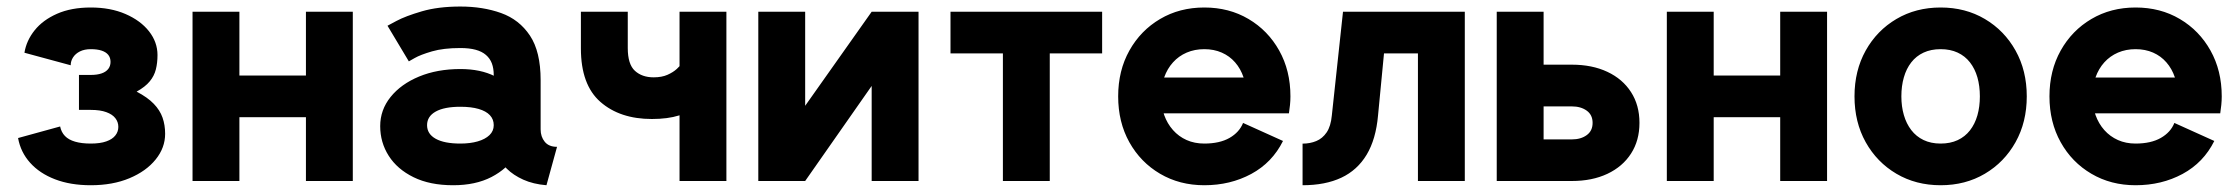

<svg xmlns="http://www.w3.org/2000/svg" viewBox="-20 -543 6719 576"><path d="M252.4 -318.2Q232.8 -318.2 224.9 -318.2Q216.9 -318.2 216.9 -318.2V-213.3Q216.9 -213.3 225.6 -213.3Q234.4 -213.3 252.4 -213.3Q280.6 -213.3 298.8 -206.6Q317.1 -200 326 -188.5Q335 -177 335 -162.3Q335 -147.9 326 -136.6Q317.1 -125.2 298.8 -118.8Q280.6 -112.3 252.4 -112.3Q224.6 -112.3 205.3 -118Q185.9 -123.6 174.9 -135Q163.9 -146.3 160.4 -163.6L34.2 -128.9Q41.9 -86.4 70.4 -54.7Q98.8 -22.9 145.1 -5.1Q191.3 12.7 252.4 12.7Q318.1 12.7 368.3 -8.3Q418.5 -29.3 446.9 -64.5Q475.4 -99.6 475.4 -141.6Q475.4 -168 467.6 -190.2Q459.8 -212.4 441.3 -231.6Q422.8 -250.9 389.9 -268.1Q415.8 -282.5 429.2 -298.9Q442.7 -315.2 447.6 -334.9Q452.5 -354.5 452.5 -377.9Q452.5 -416.5 427.1 -449Q401.6 -481.4 356.4 -501Q311.3 -520.5 252.4 -520.5Q193.8 -520.5 151.1 -501.7Q108.5 -482.9 83.9 -452.1Q59.3 -421.4 53.3 -384.8L192.1 -347.2Q192.1 -359.9 199.2 -370.9Q206.3 -382 219.9 -388.8Q233.4 -395.5 252.4 -395.5Q271.7 -395.5 284.8 -391.2Q297.9 -386.9 304.8 -378.4Q311.6 -369.8 311.6 -357.4Q311.6 -345 304.8 -336.2Q297.9 -327.3 284.8 -322.8Q271.7 -318.2 252.4 -318.2Z M557.6 -507.8V0H698.2V-191.4H897.8V0H1038.4V-507.8H897.8V-316.4H698.2V-507.8Z M1339.4 12.7Q1406.8 12.7 1454.5 -12Q1502.1 -36.7 1527.4 -77.7Q1552.6 -118.7 1552.6 -167.5Q1552.6 -216.3 1530.1 -254.3Q1507.6 -292.4 1464.7 -314.2Q1421.9 -335.9 1361.2 -335.9Q1291.6 -335.9 1237.3 -313.4Q1183 -290.9 1151.8 -252.1Q1120.6 -213.4 1120.6 -164.6Q1120.6 -115.7 1146.2 -75.5Q1171.8 -35.3 1220.8 -11.3Q1269.7 12.7 1339.4 12.7ZM1461.2 -167.5Q1461.2 -149.9 1448.4 -137.6Q1435.6 -125.3 1413.1 -118.8Q1390.5 -112.3 1361.2 -112.3Q1312.9 -112.3 1287.1 -126.7Q1261.2 -141.1 1261.2 -167.5Q1261.2 -193.8 1287.1 -208.3Q1312.9 -222.7 1361.2 -222.7Q1393.5 -222.7 1415.8 -216.2Q1438.2 -209.7 1449.7 -197.4Q1461.2 -185.1 1461.2 -167.5ZM1601.9 -154.8V-302.7Q1601.9 -388.2 1569.8 -436.3Q1537.7 -484.4 1483.2 -503.9Q1428.6 -523.4 1361.2 -523.4Q1294.5 -523.4 1245.4 -509Q1196.3 -494.6 1169.4 -480.2Q1142.5 -465.8 1142.5 -465.8L1206.5 -358.9Q1206.5 -358.9 1224.1 -368.9Q1241.7 -378.9 1276 -388.9Q1310.4 -398.9 1361 -398.9Q1388 -398.9 1407 -393.7Q1426 -388.5 1437.9 -378.1Q1449.9 -367.8 1455.6 -352.8Q1461.2 -337.8 1461.2 -317.8V-223.2L1473.9 -213.1V-127.9L1461.2 -116.7Q1461.2 -98.3 1471.1 -77.1Q1481.1 -56 1500.6 -36.7Q1520.2 -17.4 1549.9 -4Q1579.6 9.4 1619.4 12.7L1651.1 -102.5Q1626.5 -102.5 1614.2 -117.7Q1601.9 -132.8 1601.9 -154.8Z M1935.6 -186Q1983.2 -186 2017.3 -196.7Q2051.4 -207.4 2072.7 -221.2Q2094 -234.9 2104.1 -245.6Q2114.2 -256.3 2114.2 -256.3L2030.7 -361.3Q2030.7 -361.3 2025.9 -353.7Q2021.1 -346 2010.4 -336.2Q1999.8 -326.4 1982.7 -318.7Q1965.6 -311 1940.9 -311Q1906.1 -311 1884.7 -330.6Q1863.3 -350.2 1863.3 -398.9V-507.8H1722.7V-397.5Q1722.7 -288.5 1781.2 -237.3Q1839.8 -186 1935.6 -186ZM2018.6 0H2159.2V-507.8H2018.6Z M2595 -507.8H2735.6V0H2595V-285.2L2395.5 0H2254.9V-507.8H2395.5V-225.6Z M3129.3 0V-382.8H3286.4V-507.8H2831.5V-382.8H2988.7V0Z M3385.8 -310.5V-203.1H3706.5L3808.7 -310.5ZM3709.2 -174.2Q3698.1 -146.2 3668.5 -129.2Q3638.8 -112.3 3592.9 -112.3Q3563.6 -112.3 3539.8 -122.9Q3516.1 -133.5 3499 -152.8Q3481.8 -172.1 3472.6 -197.8Q3463.4 -223.5 3463.4 -253.9Q3463.4 -285.1 3472.6 -311Q3481.8 -336.9 3499 -355.9Q3516.1 -374.9 3540 -385.2Q3563.9 -395.5 3592.9 -395.5Q3621.9 -395.5 3645.3 -385.2Q3668.8 -374.9 3685.3 -355.9Q3701.9 -336.9 3710.6 -311Q3719.4 -285.1 3719.4 -253.9Q3719.4 -240.1 3714.9 -227.4Q3710.4 -214.6 3706.5 -203.1H3846.8Q3848.6 -215.5 3850 -228.2Q3851.3 -240.9 3851.3 -253.9Q3851.3 -331.2 3817.6 -391.4Q3783.9 -451.6 3725.6 -486Q3667.3 -520.5 3592.9 -520.5Q3518.7 -520.5 3460.3 -486Q3401.9 -451.6 3368.2 -391.4Q3334.5 -331.2 3334.5 -253.9Q3334.5 -176.6 3368 -116.4Q3401.6 -56.2 3460.1 -21.8Q3518.7 12.7 3592.9 12.7Q3670.9 12.7 3733.8 -21.2Q3796.7 -55.2 3829 -120.1Z M4374.4 -507.8H4009L3975.5 -196.7Q3972.5 -164.4 3960 -145.9Q3947.5 -127.5 3928.7 -119.8Q3910 -112.1 3887.7 -112.1V12.7Q3955.8 12.7 4004 -9.9Q4052.1 -32.5 4080 -79Q4107.8 -125.4 4114.1 -196.7L4132 -382.8H4233.8V0H4374.4Z M4610.8 -124.8V-223.8H4695.5Q4722.5 -223.8 4740.1 -211.1Q4757.8 -198.4 4757.8 -174.4Q4757.8 -150.4 4740.1 -137.6Q4722.5 -124.8 4695.5 -124.8ZM4470.2 -507.8V0H4695.5Q4756.4 0 4802.1 -21.5Q4847.9 -43.1 4873.1 -82.3Q4898.4 -121.5 4898.4 -174.4Q4898.4 -227.5 4873.1 -266.7Q4847.9 -306 4802.1 -327.5Q4756.4 -349 4695.5 -349H4610.8V-507.8Z M4980.5 -507.8V0H5121.1V-191.4H5320.6V0H5461.2V-507.8H5320.6V-316.4H5121.1V-507.8Z M5684.1 -253.9Q5684.1 -285.1 5691.6 -311Q5699 -336.9 5713.8 -355.9Q5728.6 -374.9 5750.7 -385.2Q5772.9 -395.5 5801.9 -395.5Q5830.9 -395.5 5853 -385.2Q5875.1 -374.9 5889.9 -355.9Q5904.7 -336.9 5912.2 -311Q5919.6 -285.1 5919.6 -253.9Q5919.6 -222.9 5912.2 -196.9Q5904.7 -170.9 5889.9 -151.9Q5875.1 -132.9 5853 -122.6Q5830.9 -112.3 5801.9 -112.3Q5772.9 -112.3 5750.7 -122.9Q5728.6 -133.5 5713.8 -152.8Q5699 -172.1 5691.6 -197.8Q5684.1 -223.5 5684.1 -253.9ZM5543.5 -253.9Q5543.5 -176.6 5577.1 -116.4Q5610.8 -56.2 5669.2 -21.8Q5727.6 12.7 5801.9 12.7Q5876.3 12.7 5934.6 -21.8Q5992.9 -56.2 6026.6 -116.4Q6060.3 -176.6 6060.3 -253.9Q6060.3 -331.2 6026.6 -391.4Q5992.9 -451.6 5934.6 -486Q5876.3 -520.5 5801.9 -520.5Q5727.6 -520.5 5669.2 -486Q5610.8 -451.6 5577.1 -391.4Q5543.5 -331.2 5543.5 -253.9Z M6179.8 -310.5V-203.1H6500.5L6602.6 -310.5ZM6503.1 -174.2Q6492.1 -146.2 6462.4 -129.2Q6432.7 -112.3 6386.8 -112.3Q6357.5 -112.3 6333.8 -122.9Q6310.1 -133.5 6292.9 -152.8Q6275.8 -172.1 6266.6 -197.8Q6257.3 -223.5 6257.3 -253.9Q6257.3 -285.1 6266.6 -311Q6275.8 -336.9 6292.9 -355.9Q6310.1 -374.9 6333.9 -385.2Q6357.8 -395.5 6386.8 -395.5Q6415.8 -395.5 6439.3 -385.2Q6462.7 -374.9 6479.2 -355.9Q6495.8 -336.9 6504.6 -311Q6513.4 -285.1 6513.4 -253.9Q6513.4 -240.1 6508.8 -227.4Q6504.3 -214.6 6500.5 -203.1H6640.7Q6642.6 -215.5 6643.9 -228.2Q6645.2 -240.9 6645.2 -253.9Q6645.2 -331.2 6611.5 -391.4Q6577.8 -451.6 6519.5 -486Q6461.2 -520.5 6386.8 -520.5Q6312.6 -520.5 6254.2 -486Q6195.8 -451.6 6162.1 -391.4Q6128.4 -331.2 6128.4 -253.9Q6128.4 -176.6 6162 -116.4Q6195.5 -56.2 6254.1 -21.8Q6312.6 12.7 6386.8 12.7Q6464.8 12.7 6527.7 -21.2Q6590.6 -55.2 6622.9 -120.1Z"/></svg>

Font: Giphurs SC
Style: Regular
Weight: 400
Version: Version 0.920